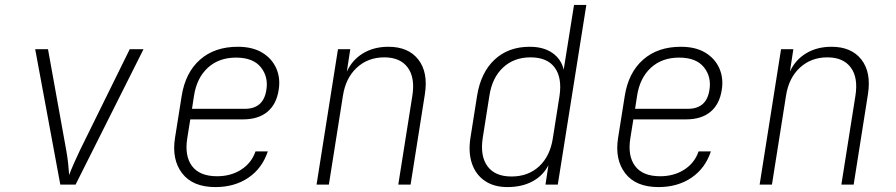

<svg xmlns="http://www.w3.org/2000/svg" viewBox="-20 -750 3640 780"><path d="M225 0 123 -550H175L249 -140Q254 -113 257 -84.5Q260 -56 261 -39Q267 -56 279.5 -84.5Q292 -113 305 -140L507 -550H563L287 0Z M855 10Q763 10 720 -46Q677 -102 691 -190L718 -360Q733 -455 792.5 -507.5Q852 -560 946 -560Q1006 -560 1045.5 -536Q1085 -512 1102.5 -472Q1120 -432 1112 -384Q1103 -326 1066 -295.5Q1029 -265 967 -265H753L741 -190Q729 -117 760 -75.5Q791 -34 862 -34Q918 -34 960 -61Q1002 -88 1018 -135H1068Q1045 -66 989 -28Q933 10 855 10ZM760 -308H975Q1050 -308 1062 -384Q1071 -438 1039.5 -477Q1008 -516 939 -516Q869 -516 824 -474.5Q779 -433 768 -360Z M1266 0 1353 -550H1403L1389 -459Q1411 -507 1455 -533.5Q1499 -560 1558 -560Q1639 -560 1679.5 -508Q1720 -456 1706 -367L1648 0H1598L1655 -360Q1667 -434 1636.5 -475.5Q1606 -517 1541 -517Q1475 -517 1429.5 -475Q1384 -433 1373 -360L1316 0Z M2041 10Q1987 10 1950 -15Q1913 -40 1897.5 -85Q1882 -130 1891 -189L1918 -360Q1933 -455 1989 -507.5Q2045 -560 2132 -560Q2188 -560 2224 -535Q2260 -510 2270 -467L2312 -730H2362L2246 0H2196L2208 -79Q2186 -36 2143 -13Q2100 10 2041 10ZM2058 -33Q2126 -33 2170.5 -74.5Q2215 -116 2226 -189L2253 -360Q2264 -434 2233.5 -475.5Q2203 -517 2135 -517Q2068 -517 2023.5 -475.5Q1979 -434 1968 -360L1941 -189Q1930 -116 1960.5 -74.5Q1991 -33 2058 -33Z M2655 10Q2563 10 2520 -46Q2477 -102 2491 -190L2518 -360Q2533 -455 2592.5 -507.5Q2652 -560 2746 -560Q2806 -560 2845.5 -536Q2885 -512 2902.5 -472Q2920 -432 2912 -384Q2903 -326 2866 -295.5Q2829 -265 2767 -265H2553L2541 -190Q2529 -117 2560 -75.5Q2591 -34 2662 -34Q2718 -34 2760 -61Q2802 -88 2818 -135H2868Q2845 -66 2789 -28Q2733 10 2655 10ZM2560 -308H2775Q2850 -308 2862 -384Q2871 -438 2839.5 -477Q2808 -516 2739 -516Q2669 -516 2624 -474.5Q2579 -433 2568 -360Z M3066 0 3153 -550H3203L3189 -459Q3211 -507 3255 -533.5Q3299 -560 3358 -560Q3439 -560 3479.5 -508Q3520 -456 3506 -367L3448 0H3398L3455 -360Q3467 -434 3436.5 -475.5Q3406 -517 3341 -517Q3275 -517 3229.5 -475Q3184 -433 3173 -360L3116 0Z"/></svg>

Font: JetBrains Mono Thin
Style: Italic
Weight: 100
Italic angle: -9°
Monospace: yes
Designer: Philipp Nurullin, Konstantin Bulenkov
Foundry: JetBrains
Version: Version 2.305; ttfautohint (v1.8.4.7-5d5b)